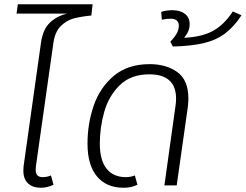

<svg xmlns="http://www.w3.org/2000/svg" viewBox="-20 -873 1157 904"><path d="M416 -853 410 -800Q360 -795 326.5 -786Q293 -777 265.5 -749.5Q238 -722 231 -668L149 -90Q148 -85 148 -75Q148 -56 156 -47.5Q164 -39 181 -39Q202 -39 220 -47L232 -3Q202 11 172 11Q134 11 112 -9.5Q90 -30 90 -70Q90 -83 91 -90L173 -672Q182 -735 215 -766.5Q248 -798 297 -809H58L64 -853Z M392 -197Q392 -290 421 -375Q450 -460 515.5 -515.5Q581 -571 685 -571Q763 -571 815 -533.5Q867 -496 867 -409Q867 -390 864 -367L812 0H754L806 -372Q809 -392 809 -408Q809 -523 683 -523Q596 -523 544 -472Q492 -421 471 -347Q450 -273 450 -197Q450 -118 482 -78.5Q514 -39 572 -39Q596 -39 615 -47L627 -3Q611 4 597 7.5Q583 11 562 11Q481 11 436.5 -42.5Q392 -96 392 -197Z M1117 -801Q1081 -746 1038.5 -714.5Q996 -683 937.5 -669.5Q879 -656 794 -654L782 -676Q803 -699 812.5 -716.5Q822 -734 822 -752Q822 -769 811.5 -777Q801 -785 784 -785Q762 -785 742 -780L739 -817Q763 -825 792 -825Q828 -825 850.5 -808Q873 -791 873 -759Q873 -726 847 -695Q931 -699 983.5 -728Q1036 -757 1076 -819Z"/></svg>

Font: FiraGO Light
Style: Italic
Weight: 300
Italic angle: -8°
Designer: bBox Type GmbH
Foundry: bBox Type GmbH
Version: Version 1.001